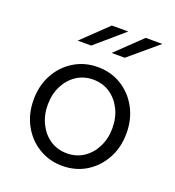

<svg xmlns="http://www.w3.org/2000/svg" viewBox="-130 -809 840 921"><g transform="rotate(20 290.0 -349.0)"><path d="M290 8Q223 8 169 -25Q115 -58 84 -115Q53 -172 53 -244Q53 -316 84 -373Q115 -430 169 -463Q223 -496 290 -496Q358 -496 411.5 -463Q465 -430 496 -373Q527 -316 527 -244Q527 -172 496 -115Q465 -58 411.5 -25Q358 8 290 8ZM290 -56Q338 -56 375 -80.5Q412 -105 433.5 -148Q455 -191 455 -244Q455 -298 433.5 -340.5Q412 -383 375 -407.5Q338 -432 290 -432Q242 -432 205 -407.5Q168 -383 146.5 -340.5Q125 -298 125 -244Q125 -191 146.5 -148Q168 -105 205 -80.5Q242 -56 290 -56ZM155 -582 284 -706H368L224 -582ZM328 -582 457 -706H542L395 -582Z"/></g></svg>

Font: Red Hat Text
Style: Regular
Weight: 400
Designer: Pentagram, MCKL
Foundry: MCKL
Version: Version 1.030